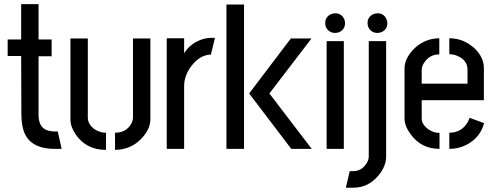

<svg xmlns="http://www.w3.org/2000/svg" viewBox="-20 -711 2371 917"><path d="M16.6 -443.4V-522.5H81.1V-691.4H164.1V-522.5H226.6V-442.4H164.1V-162.1Q164.1 -92.8 220.7 -85Q231.4 -83 242.2 -83H255.9L274.4 0H239.3Q119.1 -1 91.8 -89.8Q82 -123 82 -171.9L81.1 -443.4Z M316.4 -140.6V-527.3H399.4V-150.4Q399.4 -115.2 434.6 -91.8Q458 -77.1 486.3 -77.1V4.9Q392.6 4.9 341.8 -68.4Q316.4 -105.5 316.4 -140.6ZM529.3 4.9V-77.1Q582 -77.1 606.4 -119.1Q615.2 -134.8 615.2 -150.4V-527.3H698.2V-140.6Q698.2 -94.7 656.2 -49.8Q605.5 3.9 529.3 4.9Z M776.4 0V-528.3H859.4V-456.1Q884.8 -499 935.5 -519.5Q962.9 -530.3 989.3 -530.3H1006.8L987.3 -450.2Q933.6 -449.2 891.6 -392.6Q859.4 -347.7 859.4 -299.8V0Z M1061.5 0V-689.5H1145.5V0ZM1169.9 -264.6 1369.1 -527.3H1467.8L1266.6 -264.6L1468.8 0H1371.1Z M1533.2 -600.6Q1533.2 -630.9 1561.5 -643.6Q1571.3 -647.5 1581.1 -647.5Q1610.4 -647.5 1624 -620.1Q1627.9 -610.4 1627.9 -600.6Q1627.9 -571.3 1600.6 -557.6Q1590.8 -553.7 1581.1 -553.7Q1550.8 -553.7 1537.1 -581.1Q1533.2 -590.8 1533.2 -600.6ZM1540 0V-514.6H1622.1V0Z M1741.2 -514.6H1824.2V37.1Q1824.2 84 1785.2 129.9Q1738.3 184.6 1668.9 185.5H1631.8L1650.4 106.4H1669.9Q1710 104.5 1732.4 66.4Q1741.2 50.8 1741.2 37.1ZM1735.4 -600.6Q1735.4 -630.9 1763.7 -643.6Q1773.4 -647.5 1783.2 -647.5Q1814.5 -647.5 1826.2 -618.2Q1830.1 -610.4 1830.1 -600.6Q1830.1 -569.3 1801.8 -557.6Q1793 -553.7 1783.2 -553.7Q1752.9 -553.7 1739.3 -581.1Q1735.4 -590.8 1735.4 -600.6Z M1912.1 -144.5V-386.7Q1913.1 -431.6 1955.1 -475.6Q2005.9 -527.3 2078.1 -528.3V-451.2Q2031.2 -451.2 2004.9 -410.2Q1994.1 -392.6 1994.1 -377.9V-311.5H2212.9V-377.9Q2212.9 -421.9 2168 -442.4Q2147.5 -452.1 2126 -452.1V-528.3Q2193.4 -528.3 2246.1 -480.5Q2290 -438.5 2291 -387.7V-232.4H1994.1V-144.5Q1994.1 -117.2 2025.4 -93.8Q2050.8 -76.2 2079.1 -76.2V0Q1990.2 0 1939.5 -72.3Q1912.1 -110.4 1912.1 -144.5ZM2126 0V-77.1Q2184.6 -77.1 2213.9 -127.9Q2219.7 -138.7 2222.7 -148.4L2292 -123Q2274.4 -55.7 2211.9 -21.5Q2171.9 0 2126 0Z"/></svg>

Font: Post No Bills Colombo SemiBold
Style: Regular
Weight: 600
Designer: Kosala Senevirathne, Siva Puranthara, Lasantha Premarathna, Tharique Azeez
Foundry: Mooniak
Version: Version 1.220 ; ttfautohint (v1.6)